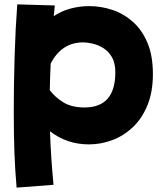

<svg xmlns="http://www.w3.org/2000/svg" viewBox="-20 -575 745 879"><path d="M56 284Q49 204 46 123Q43 42 43 -64Q43 -193 47 -321Q51 -449 59 -555L231 -550Q228 -527 226 -501Q262 -525 303.5 -536Q345 -547 388 -547Q443 -547 495 -529.5Q547 -512 589 -474.5Q631 -437 655.5 -378Q680 -319 680 -236Q680 -154 655 -93Q630 -32 588 7.5Q546 47 494 66.5Q442 86 387 86Q286 86 209 26Q211 90 215 149.5Q219 209 225 271ZM361 -381Q262 -381 212 -284Q209 -224 208 -162Q232 -130 270 -106.5Q308 -83 367 -83Q508 -83 508 -244Q508 -287 492 -314Q476 -341 452 -355.5Q428 -370 403 -375.5Q378 -381 361 -381Z"/></svg>

Font: Mochiy Pop P One
Style: Regular
Weight: 400
Designer: FONTDASU
Foundry: FONTDASU / Google Inc. / Adobe
Version: Version 2.000